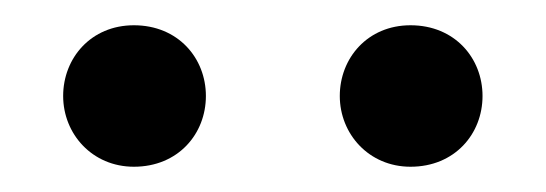

<svg xmlns="http://www.w3.org/2000/svg" viewBox="-20 -692 432 152"><path d="M86 -560C121 -560 143 -586 143 -616C143 -646 121 -672 86 -672C52 -672 30 -646 30 -616C30 -586 53 -560 86 -560ZM305 -560C340 -560 362 -586 362 -616C362 -646 340 -672 305 -672C271 -672 249 -646 249 -616C249 -586 272 -560 305 -560Z"/></svg>

Font: STIX Two Text
Style: Regular
Weight: 400
Designer: Ross Mills, John Hudson & Paul Hanslow, Tiro Typeworks Ltd; with prior portions MicroPress Inc., and Coen Hoffman.
Foundry: Tiro Typeworks Ltd
Version: Version 2.13 b171